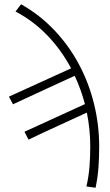

<svg xmlns="http://www.w3.org/2000/svg" viewBox="-20 -704 516 902"><path d="M429 178 386 172Q397 124 400.5 78Q404 32 404 -15Q404 -56 400 -96Q396 -136 388 -175Q319 -143 254 -113.5Q189 -84 114 -48L95 -85L379 -215Q361 -283 331 -348Q257 -314 188.5 -282.5Q120 -251 41 -214L22 -250L314 -383Q269 -468 203.5 -536.5Q138 -605 53 -650L79 -684Q166 -635 234.5 -563Q303 -491 350 -403.5Q397 -316 421.5 -217Q446 -118 446 -15Q446 36 442.5 83Q439 130 429 178Z"/></svg>

Font: Giro Light
Style: Regular
Weight: 300
Designer: Paul D. Hunt
Foundry: Adobe Systems Incorporated
Version: Version 1.000;PS 1.0;hotconv 1.0.88;makeotf.lib2.5.647800